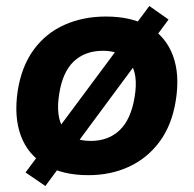

<svg xmlns="http://www.w3.org/2000/svg" viewBox="-20 -572 644 639"><path d="M274 11Q188 11 130.5 -23Q73 -57 49.5 -120Q26 -183 39 -270Q52 -352 92.5 -407Q133 -462 195 -489.5Q257 -517 332 -517Q419 -517 475.5 -483.5Q532 -450 555.5 -387Q579 -324 565 -237Q552 -156 511.5 -101Q471 -46 410 -17.5Q349 11 274 11ZM282 -103Q341 -103 378.5 -139Q416 -175 428 -249Q441 -326 412 -364.5Q383 -403 323 -403Q263 -403 225.5 -367.5Q188 -332 177 -259Q165 -185 191 -144Q217 -103 282 -103ZM131 47 65 2 477 -552 541 -507Z"/></svg>

Font: Mulish ExtraLight ExtraBold
Style: Italic
Weight: 800
Italic angle: -9°
Version: Version 3.603